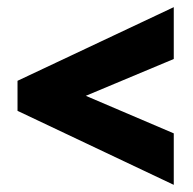

<svg xmlns="http://www.w3.org/2000/svg" viewBox="-20 -629 540 537"><path d="M466 -112V-256L220 -361L466 -464V-609L29 -403V-319Z"/></svg>

Font: Noto Sans Georgian ExtraCondensed Black
Style: Regular
Weight: 900
Width: 2
Designer: Monotype Design Team, Akaki Razmadze
Foundry: Google LLC
Version: Version 2.005